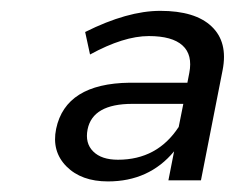

<svg xmlns="http://www.w3.org/2000/svg" viewBox="-20 -726 433 354"><path d="M275.5 -706Q340 -706 370.2 -677.2Q400.5 -648.5 390.5 -597L350.5 -393.5H290.5L301 -447Q255 -391.5 179 -391.5Q130 -391.5 102.5 -419.2Q75 -447 83.5 -488.5Q101 -572 219 -573.5H325.5L329 -591.5Q335.5 -625 316.5 -642.2Q297.5 -659.5 254.5 -659.5Q208 -659.5 146 -625.5L137 -667Q215 -706 275.5 -706ZM197.5 -431.5Q270 -431.5 309.5 -492L318 -534.5H224Q151 -534.5 141.5 -487.5Q136.5 -462 151.8 -446.8Q167 -431.5 197.5 -431.5Z"/></svg>

Font: Argentum Sans Light
Style: Italic
Weight: 300
Italic angle: -11.3°
Designer: Julieta Ulanovsky (font), Owen Earl (portions from Jones font), Cristiano Sobral (main changes and remaster)
Foundry: Julieta Ulanovsky (font), Owen Earl (portions from Jones font), Cristiano Sobral (main changes and remaster)
Version: Version 3.127